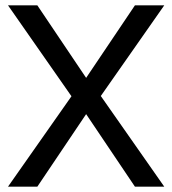

<svg xmlns="http://www.w3.org/2000/svg" viewBox="-20 -700 646 720"><path d="M120 0 303 -272 486 0H596L358 -340L596 -680H486L303 -408L120 -680H10L248 -339L10 0Z"/></svg>

Font: Glacial Indifference
Style: Medium
Weight: 500
Version: Version 1.001